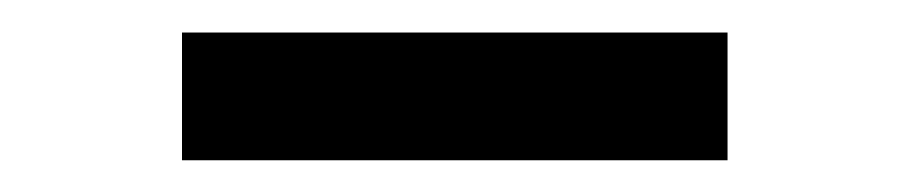

<svg xmlns="http://www.w3.org/2000/svg" viewBox="-20 -748 572 121"><path d="M438.5 -727.5V-647H94.7V-727.5Z"/></svg>

Font: Inter Cardless Tabular Bold
Style: Bold
Weight: 700
Designer: Rasmus Andersson
Foundry: rsms
Version: Version 4.000;git-4fc901f